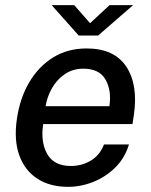

<svg xmlns="http://www.w3.org/2000/svg" viewBox="-20 -715 584 745"><path d="M244.5 10Q173.5 10 124.8 -21.8Q76 -53.5 54.8 -112.5Q33.5 -171.5 45.5 -253Q57 -333.5 93.2 -395.2Q129.5 -457 186 -492Q242.5 -527 316 -527Q423 -527 469.8 -456.8Q516.5 -386.5 499.5 -269L494 -233.5H147.5Q137 -164 163.2 -117.5Q189.5 -71 254.5 -71Q298 -71 332.8 -92Q367.5 -113 383.5 -154.5H480.5Q464 -101 426.8 -64.5Q389.5 -28 341.5 -9Q293.5 10 244.5 10ZM157 -303H404.5Q413.5 -364 389.5 -406.2Q365.5 -448.5 303.5 -448.5Q262 -448.5 231 -427Q200 -405.5 181.2 -372Q162.5 -338.5 157 -303ZM285.5 -577 180.5 -695H268L329.5 -625L405 -695H496.5L360.5 -577Z"/></svg>

Font: Public Sans Medium
Style: Italic
Weight: 500
Italic angle: -8°
Designer: The Public Sans project authors (U.S. Web Design System). Libre Franklin designed by Pablo Impallari and Rodrigo Fuenzal
Version: Version 1.007; ttfautohint (v1.8.1) -l 8 -r 50 -G 200 -x 14 